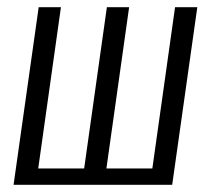

<svg xmlns="http://www.w3.org/2000/svg" viewBox="-20 -515 588 535"><path d="M17.8 0 87.8 -495H149.8L86.5 -45.5H214.5L277.8 -495H339.8L276.5 -45.5H404.5L467.8 -495H529.8L459.8 0Z"/></svg>

Font: Alumni Sans Thin
Style: Italic
Weight: 100
Italic angle: -8°
Designer: Robert E. Leuschke
Foundry: Robert E. Leuschke
Version: Version 1.016